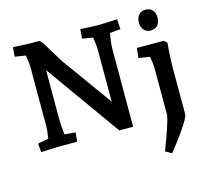

<svg xmlns="http://www.w3.org/2000/svg" viewBox="-129 -875 1379 1263"><g transform="rotate(-15 560.0 -243.5)"><path d="M60.5 5 55.5 -54.2 176.1 -77.2 123.1 -36.6Q125.1 -48.5 128.6 -70.4Q132.1 -92.2 134.6 -114.3Q137.1 -136.5 137.1 -149V-556.6Q137.1 -568.5 134.1 -592.1Q131.1 -615.7 127.6 -638.6Q124.2 -661.5 122.5 -670.5L175.5 -627L54.7 -646.5L59.7 -710Q77.5 -709 99.7 -708Q121.9 -707 141.9 -706Q161.9 -705 173.2 -705H239L258.4 -685Q275.1 -657.6 294.6 -625.1Q314.2 -592.5 330 -567.2Q345.9 -541.8 351.3 -533.5L622.9 -156.6L594.6 -147.5V-556.6Q594.6 -569.2 591.6 -592.7Q588.6 -616.2 584.8 -640.2Q581 -664.2 578.4 -675.7L633 -626.6L513.6 -646.5L518.6 -710Q534.6 -709 554.9 -708Q575.1 -707 594 -706Q612.8 -705 623.7 -705Q672.2 -705 705.9 -707Q739.6 -709 769.3 -710L773.3 -641.5L652.6 -630.3L707 -673.3Q705.6 -660.6 700.9 -636.2Q696.2 -611.8 692.3 -583.2Q688.5 -554.6 688.5 -526.6L688.1 0H594L203 -547.5L231.3 -556.6V-179Q231.3 -153.6 233.6 -124.7Q235.9 -95.8 238.7 -71.1Q241.5 -46.4 243.5 -31.1L190.9 -72.5L313.3 -61.9L306.9 0H181.2Q171.8 0 150.6 1Q129.5 2 105 3Q80.5 4 60.5 5ZM891.1 235 848.5 211.2Q860.5 179.8 873.6 144.5Q886.8 109.1 898.3 75.2Q909.8 41.4 916.8 15.7Q923.8 -10 923.8 -21Q923.8 -36 923.8 -63Q923.8 -90 923.8 -117V-336.3Q923.8 -350.5 920.7 -375.5Q917.5 -400.5 913.4 -426.9Q909.3 -453.4 906.3 -471.5L965 -407.1L838.5 -427.4L846 -494H1028.8L1049.1 -475.4Q1047.5 -456.5 1045.1 -425.9Q1042.8 -395.3 1041.5 -363.1Q1040.2 -330.9 1040.2 -306.3V10Q1040.2 21 1026 46Q1011.8 71 989.5 103.5Q967.3 136 941.2 170.5Q915.2 205 891.1 235ZM964.7 -581.2Q934.8 -581.2 918.2 -601.4Q901.6 -621.5 901.6 -651.4Q901.6 -682.4 918.2 -702.4Q934.8 -722.5 965 -722.5Q995.3 -722.5 1012.2 -703.7Q1029.1 -685 1029.1 -651.3Q1029.1 -620.9 1012.4 -601Q995.6 -581.2 964.7 -581.2Z"/></g></svg>

Font: Andada Pro
Style: Regular
Weight: 400
Designer: Carolina Giovagnoli
Foundry: Huerta Tipografica
Version: Version 3.003